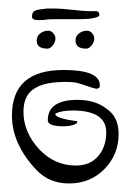

<svg xmlns="http://www.w3.org/2000/svg" viewBox="-20 -409 306 450"><path d="M142 21Q96 21 66 -10Q8 -71 8 -138Q8 -245 129 -245Q214 -245 214 -209Q214 -201 206 -201Q202 -201 167 -213Q161 -215 153.5 -216Q146 -217 135 -217Q87 -217 65 -204Q35 -189 35 -147Q35 -99 72 -59Q108 -21 158 -21Q191 -21 210 -43Q229 -65 229 -99Q229 -150 150 -150Q125 -150 110 -143V-141Q110 -132 159 -125Q161 -127 161 -124L160 -120Q149 -113 129 -113Q92 -113 92 -127Q92 -175 162 -175Q203 -175 230 -154Q258 -135 258 -95Q258 -46 224 -12Q191 21 142 21ZM182 -295Q157 -295 157 -314Q157 -324 165 -330.5Q173 -337 184 -337Q191 -337 196 -331Q201 -325 201 -319Q201 -311 195 -303Q189 -295 182 -295ZM91 -295Q66 -295 66 -314Q66 -324 74 -330.5Q82 -337 93 -337Q100 -337 105 -331Q110 -325 110 -319Q110 -311 104 -303Q98 -295 91 -295ZM69 -362Q55 -362 55 -370Q55 -381 62 -384Q69 -387 83 -388Q86 -389 91.5 -389Q97 -389 104 -389Q125 -389 154.5 -385.5Q184 -382 204 -383Q213 -383 213 -374Q213 -368 189 -365Q176 -364 161.5 -364Q147 -364 133 -364Q119 -364 106.5 -364Q94 -364 88 -363Q82 -362 77.5 -362Q73 -362 69 -362Z"/></svg>

Font: Ole
Style: Regular
Weight: 400
Designer: Robert E. Leuschke
Foundry: Robert E. Leuschke
Version: Version 1.010; ttfautohint (v1.8.3)